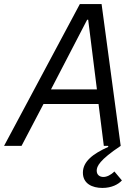

<svg xmlns="http://www.w3.org/2000/svg" viewBox="-47 -718 690 945"><path d="M-27 0H59L167 -206H438L464 0H485L486 5C410 39 361 77 361 132C361 186 407 207 457 207C503 207 536 189 553 170L516 126C498 144 478 153 462 153C444 153 429 143 429 122C429 101 442 70 547 0L453 -698H346ZM430 -278H204L382 -621H387Z"/></svg>

Font: LVC Sans
Style: Italic
Weight: 400
Italic angle: -11.31°
Designer: Mike Abbink, Paul van der Laan, Pieter van Rosmalen
Foundry: Bold Monday
Version: Version 3.0